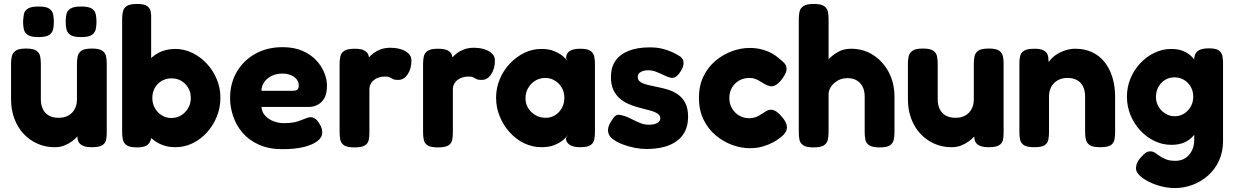

<svg xmlns="http://www.w3.org/2000/svg" viewBox="-20 -738 6260 973"><path d="M256 8Q210 8 169.5 -10Q129 -28 99 -60.5Q69 -93 52.5 -137.5Q36 -182 36 -235V-416Q36 -436 40 -453Q44 -470 59.5 -481Q75 -492 112 -492Q149 -492 164.5 -481Q180 -470 183.5 -452.5Q187 -435 187 -415V-235Q187 -206 197.5 -184.5Q208 -163 228.5 -152Q249 -141 277 -141Q306 -141 326.5 -152.5Q347 -164 358.5 -185Q370 -206 370 -235V-417Q370 -437 374 -454Q378 -471 393.5 -481.5Q409 -492 446 -492Q483 -492 498.5 -481Q514 -470 517.5 -452.5Q521 -435 521 -416V-64Q521 -45 517.5 -28.5Q514 -12 498 -2Q482 8 446 8Q419 8 404 2Q389 -4 382 -13Q375 -22 373.5 -32Q372 -42 372 -50L385 -61Q382 -57 372 -46Q362 -35 345.5 -22.5Q329 -10 307 -1Q285 8 256 8ZM391 -550Q352 -550 336 -561.5Q320 -573 316.5 -591Q313 -609 313 -629Q313 -648 316.5 -665.5Q320 -683 336.5 -694Q353 -705 391 -705Q430 -705 446 -694Q462 -683 465.5 -664.5Q469 -646 469 -627Q469 -609 465.5 -591Q462 -573 446 -561.5Q430 -550 391 -550ZM175 -550Q136 -550 120 -561.5Q104 -573 100.5 -591Q97 -609 97 -629Q98 -648 101 -665.5Q104 -683 120.5 -694Q137 -705 176 -705Q214 -705 230 -694Q246 -683 249.5 -664.5Q253 -646 253 -627Q253 -609 249.5 -591Q246 -573 230 -561.5Q214 -550 175 -550Z M869 8Q820 8 782.5 -12.5Q745 -33 720.5 -68Q696 -103 683.5 -148Q671 -193 672 -244Q672 -293 685 -338Q698 -383 722.5 -417Q747 -451 783.5 -470.5Q820 -490 869 -490Q913 -490 954.5 -470Q996 -450 1028 -415.5Q1060 -381 1078.5 -336.5Q1097 -292 1097 -243Q1097 -192 1078.5 -146.5Q1060 -101 1028 -66Q996 -31 955 -11.5Q914 8 869 8ZM848 -140Q876 -140 898 -153.5Q920 -167 933.5 -190Q947 -213 947 -241Q947 -270 934 -292.5Q921 -315 899 -328Q877 -341 849 -341Q822 -341 799.5 -328Q777 -315 764.5 -292.5Q752 -270 752 -241Q752 -213 765 -190Q778 -167 800 -153.5Q822 -140 848 -140ZM674 9Q638 9 622 -2Q606 -13 602.5 -30.5Q599 -48 599 -67V-642Q599 -663 603 -680Q607 -697 622.5 -707.5Q638 -718 675 -718Q711 -718 726 -707Q741 -696 744 -678.5Q747 -661 746 -642V-36Q741 -13 725 -2Q709 9 674 9Z M1412 18Q1342 18 1291.5 -5Q1241 -28 1209 -65.5Q1177 -103 1161.5 -149Q1146 -195 1146 -241Q1146 -316 1180 -374Q1214 -432 1274 -465.5Q1334 -499 1412 -499Q1470 -499 1512.5 -480.5Q1555 -462 1582.5 -432.5Q1610 -403 1623.5 -369Q1637 -335 1637 -304Q1637 -249 1610.5 -222.5Q1584 -196 1543 -196H1305Q1307 -170 1323.5 -152Q1340 -134 1365 -124Q1390 -114 1418 -114Q1442 -114 1460 -116.5Q1478 -119 1491 -123.5Q1504 -128 1515 -132.5Q1526 -137 1534.5 -140Q1543 -143 1551 -144Q1566 -145 1578.5 -135.5Q1591 -126 1601 -107Q1608 -96 1610.5 -86Q1613 -76 1613 -66Q1613 -42 1588.5 -23Q1564 -4 1519.5 7Q1475 18 1412 18ZM1305 -278H1463Q1479 -278 1486.5 -283.5Q1494 -289 1494 -305Q1494 -323 1483 -336.5Q1472 -350 1453.5 -357.5Q1435 -365 1411 -365Q1380 -365 1356 -353Q1332 -341 1318.5 -321Q1305 -301 1305 -278Z M1776 9Q1739 9 1723.5 -1.5Q1708 -12 1704.5 -30Q1701 -48 1701 -67V-416Q1701 -436 1705 -453Q1709 -470 1724.5 -480.5Q1740 -491 1777 -491Q1812 -491 1827.5 -481.5Q1843 -472 1847 -459.5Q1851 -447 1851 -438L1839 -432Q1841 -436 1849.5 -446.5Q1858 -457 1873 -468.5Q1888 -480 1909.5 -488Q1931 -496 1959 -496Q1970 -496 1983.5 -494.5Q1997 -493 2011.5 -488.5Q2026 -484 2038 -476.5Q2050 -469 2057.5 -458Q2065 -447 2065 -431Q2065 -390 2046 -361.5Q2027 -333 1998 -333Q1981 -333 1974 -336Q1967 -339 1962.5 -342Q1958 -345 1952 -347.5Q1946 -350 1930 -350Q1915 -350 1901.5 -346Q1888 -342 1876.5 -333.5Q1865 -325 1858.5 -312.5Q1852 -300 1852 -285V-65Q1852 -46 1848.5 -28.5Q1845 -11 1829 -1Q1813 9 1776 9Z M2199 9Q2162 9 2146.5 -1.5Q2131 -12 2127.5 -30Q2124 -48 2124 -67V-416Q2124 -436 2128 -453Q2132 -470 2147.5 -480.5Q2163 -491 2200 -491Q2235 -491 2250.5 -481.5Q2266 -472 2270 -459.5Q2274 -447 2274 -438L2262 -432Q2264 -436 2272.5 -446.5Q2281 -457 2296 -468.5Q2311 -480 2332.5 -488Q2354 -496 2382 -496Q2393 -496 2406.5 -494.5Q2420 -493 2434.5 -488.5Q2449 -484 2461 -476.5Q2473 -469 2480.5 -458Q2488 -447 2488 -431Q2488 -390 2469 -361.5Q2450 -333 2421 -333Q2404 -333 2397 -336Q2390 -339 2385.5 -342Q2381 -345 2375 -347.5Q2369 -350 2353 -350Q2338 -350 2324.5 -346Q2311 -342 2299.5 -333.5Q2288 -325 2281.5 -312.5Q2275 -300 2275 -285V-65Q2275 -46 2271.5 -28.5Q2268 -11 2252 -1Q2236 9 2199 9Z M2920 8Q2883 8 2865.5 -5Q2848 -18 2848 -37L2858 -54Q2852 -44 2835 -29.5Q2818 -15 2791 -3.5Q2764 8 2724 8Q2678 8 2636.5 -12Q2595 -32 2563 -67.5Q2531 -103 2512.5 -148Q2494 -193 2494 -243Q2494 -292 2512.5 -336.5Q2531 -381 2563.5 -415.5Q2596 -450 2637 -470Q2678 -490 2724 -490Q2761 -490 2787 -479.5Q2813 -469 2830.5 -455Q2848 -441 2857 -428L2849 -442Q2848 -466 2865.5 -478.5Q2883 -491 2921 -491Q2957 -491 2972.5 -480Q2988 -469 2991.5 -451Q2995 -433 2995 -413V-68Q2995 -49 2991.5 -31Q2988 -13 2972.5 -2.5Q2957 8 2920 8ZM2746 -141Q2772 -141 2793.5 -154.5Q2815 -168 2827.5 -191Q2840 -214 2840 -242Q2840 -271 2827 -293.5Q2814 -316 2792 -329.5Q2770 -343 2744 -343Q2715 -343 2692.5 -329Q2670 -315 2656.5 -292Q2643 -269 2643 -240Q2643 -213 2656.5 -190.5Q2670 -168 2693.5 -154.5Q2717 -141 2746 -141Z M3255 17Q3228 17 3196.5 11Q3165 5 3135 -6.5Q3105 -18 3085 -33.5Q3065 -49 3062 -69Q3060 -79 3062.5 -90.5Q3065 -102 3072 -114.5Q3079 -127 3089 -141Q3097 -152 3107 -155Q3117 -158 3130 -154Q3146 -151 3162.5 -143.5Q3179 -136 3195.5 -127.5Q3212 -119 3230 -112.5Q3248 -106 3267 -106Q3295 -106 3310.5 -114.5Q3326 -123 3326 -138Q3326 -149 3319.5 -156Q3313 -163 3301.5 -168.5Q3290 -174 3275 -178Q3260 -182 3242.5 -186.5Q3225 -191 3207 -196Q3182 -203 3159 -214Q3136 -225 3117 -242.5Q3098 -260 3087 -285.5Q3076 -311 3076 -348Q3076 -397 3099 -430Q3122 -463 3166 -480.5Q3210 -498 3273 -498Q3291 -498 3309 -496Q3327 -494 3344.5 -489Q3362 -484 3379 -477Q3396 -470 3413 -460Q3443 -446 3444 -422Q3445 -398 3427 -373Q3416 -356 3404 -348.5Q3392 -341 3379 -344Q3363 -348 3344.5 -357Q3326 -366 3305.5 -374Q3285 -382 3265 -382Q3248 -382 3236 -377.5Q3224 -373 3218 -365.5Q3212 -358 3212 -348Q3212 -335 3219.5 -327.5Q3227 -320 3240 -315Q3253 -310 3270 -306Q3287 -302 3307 -298Q3334 -293 3362.5 -284.5Q3391 -276 3414.5 -260Q3438 -244 3452.5 -217Q3467 -190 3467 -146Q3467 -67 3412 -25Q3357 17 3255 17Z M3780 13Q3736 13 3690.5 -3.5Q3645 -20 3606.5 -52.5Q3568 -85 3545 -132.5Q3522 -180 3522 -242Q3522 -304 3545 -351Q3568 -398 3606 -430Q3644 -462 3689.5 -478.5Q3735 -495 3778 -495Q3815 -495 3844.5 -486.5Q3874 -478 3894.5 -466Q3915 -454 3924 -445Q3941 -432 3954 -419Q3967 -406 3966 -385Q3965 -374 3959 -362.5Q3953 -351 3944 -339Q3914 -297 3884 -301Q3869 -304 3856.5 -311Q3844 -318 3832.5 -325.5Q3821 -333 3808 -338Q3795 -343 3778 -343Q3749 -343 3726 -330Q3703 -317 3689.5 -294Q3676 -271 3676 -241Q3676 -212 3689.5 -189Q3703 -166 3725.5 -152.5Q3748 -139 3776 -139Q3793 -139 3805.5 -143Q3818 -147 3827 -152.5Q3836 -158 3841 -161Q3853 -169 3864 -175.5Q3875 -182 3887 -182Q3901 -182 3916 -171.5Q3931 -161 3949 -138Q3965 -117 3967.5 -99Q3970 -81 3959 -65Q3948 -49 3925 -34Q3917 -27 3896.5 -16Q3876 -5 3846.5 4Q3817 13 3780 13Z M4103 9Q4067 9 4051 -1.5Q4035 -12 4031.5 -29.5Q4028 -47 4028 -67V-643Q4028 -663 4032 -680Q4036 -697 4052 -707.5Q4068 -718 4104 -718Q4141 -718 4156.5 -707Q4172 -696 4175.5 -679Q4179 -662 4179 -642V-438Q4197 -457 4225.5 -474Q4254 -491 4293 -491Q4355 -491 4404.5 -459.5Q4454 -428 4483.5 -373Q4513 -318 4513 -247V-66Q4513 -46 4509 -29Q4505 -12 4490 -1.5Q4475 9 4437 9Q4402 9 4385.5 -1.5Q4369 -12 4365.5 -29.5Q4362 -47 4362 -67V-248Q4362 -277 4352 -297.5Q4342 -318 4322.5 -330Q4303 -342 4275 -342Q4238 -342 4210.5 -319.5Q4183 -297 4179 -265V-66Q4179 -46 4175 -29Q4171 -12 4155.5 -1.5Q4140 9 4103 9Z M4801 8Q4755 8 4714.5 -10Q4674 -28 4644 -60.5Q4614 -93 4597.5 -137.5Q4581 -182 4581 -235V-416Q4581 -436 4585 -453Q4589 -470 4604.5 -481Q4620 -492 4657 -492Q4694 -492 4709.5 -481Q4725 -470 4728.5 -452.5Q4732 -435 4732 -415V-235Q4732 -206 4742.5 -184.5Q4753 -163 4773.5 -152Q4794 -141 4822 -141Q4851 -141 4871.5 -152.5Q4892 -164 4903.5 -185Q4915 -206 4915 -235V-417Q4915 -437 4919 -454Q4923 -471 4938.5 -481.5Q4954 -492 4991 -492Q5028 -492 5043.5 -481Q5059 -470 5062.5 -452.5Q5066 -435 5066 -416V-64Q5066 -45 5062.5 -28.5Q5059 -12 5043 -2Q5027 8 4991 8Q4964 8 4949 2Q4934 -4 4927 -13Q4920 -22 4918.5 -32Q4917 -42 4917 -50L4930 -61Q4927 -57 4917 -46Q4907 -35 4890.5 -22.5Q4874 -10 4852 -1Q4830 8 4801 8Z M5221 8Q5184 8 5168.5 -2.5Q5153 -13 5149.5 -30.5Q5146 -48 5146 -67V-419Q5146 -438 5150 -454.5Q5154 -471 5169.5 -481Q5185 -491 5222 -491Q5254 -491 5269 -482.5Q5284 -474 5288.5 -462Q5293 -450 5293 -439.5Q5293 -429 5295 -425L5289 -406Q5291 -421 5304.5 -436.5Q5318 -452 5338.5 -464.5Q5359 -477 5382.5 -484Q5406 -491 5429 -491Q5477 -491 5514.5 -473.5Q5552 -456 5578 -423Q5604 -390 5617.5 -345.5Q5631 -301 5631 -248V-66Q5631 -47 5627.5 -29.5Q5624 -12 5608.5 -2Q5593 8 5556 8Q5518 8 5502.5 -2.5Q5487 -13 5483 -30.5Q5479 -48 5479 -67V-248Q5479 -278 5469 -299Q5459 -320 5439 -331.5Q5419 -343 5390 -343Q5361 -343 5340 -331Q5319 -319 5307.5 -298Q5296 -277 5296 -248V-66Q5296 -47 5292.5 -29.5Q5289 -12 5273.5 -2Q5258 8 5221 8Z M5934 215Q5899 215 5864 206Q5829 197 5800 182Q5771 167 5754 150Q5737 133 5737 116Q5737 100 5743 86.5Q5749 73 5761 60Q5775 45 5785 37Q5795 29 5809 29Q5823 29 5834 36.5Q5845 44 5857.5 53Q5870 62 5889 69.5Q5908 77 5937 77Q5958 77 5975 69.5Q5992 62 6005 47.5Q6018 33 6025 13.5Q6032 -6 6032 -30V-444Q6035 -470 6052.5 -481.5Q6070 -493 6106 -493Q6142 -493 6156.5 -482.5Q6171 -472 6174.5 -455Q6178 -438 6178 -419V-24Q6178 33 6157 77.5Q6136 122 6101 152.5Q6066 183 6023 199Q5980 215 5934 215ZM5916 -4Q5871 -4 5830.5 -23.5Q5790 -43 5758.5 -77Q5727 -111 5709 -155Q5691 -199 5691 -248Q5691 -297 5709 -340.5Q5727 -384 5758.5 -417.5Q5790 -451 5830.5 -470.5Q5871 -490 5916 -490Q5960 -490 5991 -472.5Q6022 -455 6041.5 -422.5Q6061 -390 6070 -345.5Q6079 -301 6079 -246Q6079 -172 6063 -117.5Q6047 -63 6011 -33.5Q5975 -4 5916 -4ZM5934 -149Q5960 -149 5981 -162.5Q6002 -176 6014.5 -198Q6027 -220 6027 -248Q6027 -276 6014.5 -298Q6002 -320 5980.5 -333Q5959 -346 5932 -346Q5905 -346 5884 -333Q5863 -320 5850.5 -297.5Q5838 -275 5838 -247Q5838 -220 5851 -198Q5864 -176 5885.5 -162.5Q5907 -149 5934 -149Z"/></svg>

Font: Fredoka SemiBold
Style: Regular
Weight: 600
Designer: Ben Nathan
Foundry: Milena B. Brandão, Ben Nathan
Version: Version 2.001